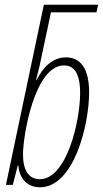

<svg xmlns="http://www.w3.org/2000/svg" viewBox="-20 -780 434 810"><path d="M149 10C291 10 356 -252 356 -390C356 -489 321 -538 258 -538C202 -538 161 -496 134 -442H132C136 -460 141 -477 145 -493L195 -728H387L394 -760H165L5 0H34L55 -82H57C62 -30 91 10 149 10ZM148 -24C101 -24 77 -62 77 -129C77 -207 126 -504 250 -504C291 -504 318 -473 318 -387C318 -268 261 -24 148 -24Z"/></svg>

Font: Noto Sans ExtraCondensed ExtraLight
Style: Italic
Weight: 200
Width: 2
Italic angle: -12°
Designer: Monotype Design Team
Foundry: Monotype Imaging Inc.
Version: Version 2.013